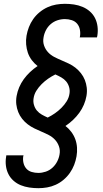

<svg xmlns="http://www.w3.org/2000/svg" viewBox="-20 -843 540 1006"><path d="M181 143Q157 143 133.5 139.5Q110 136 89 127.5Q68 119 51 104Q34 89 24 69Q14 49 11 25.5Q8 2 12 -21Q12 -23 12.5 -25Q13 -27 13 -29H103Q103 -28 103 -27Q103 -26 102 -25Q99 -7 103 10.5Q107 28 118 40.5Q129 53 146 58Q163 63 181 63Q200 63 219.5 56.5Q239 50 254.5 36Q270 22 279.5 3.5Q289 -15 292 -34Q296 -56 289 -76Q282 -96 268 -111Q254 -126 235.5 -135.5Q217 -145 198 -153Q179 -161 160.5 -170Q142 -179 125.5 -191.5Q109 -204 96 -220.5Q83 -237 75.5 -256Q68 -275 65.5 -296Q63 -317 67 -340Q71 -363 80.5 -385.5Q90 -408 104.5 -428Q119 -448 137.5 -465.5Q156 -483 177 -497Q160 -510 146.5 -528Q133 -546 126 -566.5Q119 -587 117 -610Q115 -633 119 -656Q123 -679 131.5 -701Q140 -723 154 -743Q168 -763 187.5 -779Q207 -795 229 -805Q251 -815 274 -819Q297 -823 320 -823Q344 -823 367.5 -819.5Q391 -816 412.5 -807Q434 -798 451 -783Q468 -768 478 -748Q488 -728 491 -704Q494 -680 490 -656Q489 -654 489 -651.5Q489 -649 488 -647H398Q398 -648 398.5 -649.5Q399 -651 399 -652Q402 -670 398.5 -688Q395 -706 384 -719Q373 -732 355.5 -737.5Q338 -743 320 -743Q300 -743 280.5 -736.5Q261 -730 245.5 -716.5Q230 -703 220.5 -684.5Q211 -666 208 -646Q204 -624 211 -604Q218 -584 232 -569Q246 -554 264.5 -544.5Q283 -535 302 -527Q321 -519 340 -510Q359 -501 375 -488.5Q391 -476 404 -459.5Q417 -443 424.5 -424Q432 -405 434.5 -384Q437 -363 433 -340Q429 -317 419.5 -294.5Q410 -272 395.5 -252Q381 -232 362.5 -214.5Q344 -197 323 -183Q340 -170 353.5 -152Q367 -134 374.5 -113.5Q382 -93 383.5 -70Q385 -47 381 -24Q377 -1 368.5 21Q360 43 346 63Q332 83 313 99Q294 115 272 125Q250 135 227 139Q204 143 181 143ZM230 -227Q250 -237 268 -249.5Q286 -262 302 -278Q318 -294 329.5 -312.5Q341 -331 344 -352Q347 -370 342 -387Q337 -404 326.5 -416.5Q316 -429 301 -437.5Q286 -446 270 -453Q250 -443 232 -430.5Q214 -418 198 -402Q182 -386 170.5 -367.5Q159 -349 156 -328Q153 -310 158 -293Q163 -276 173.5 -263.5Q184 -251 199 -242.5Q214 -234 230 -227Z"/></svg>

Font: Iosevka Slab Medium
Style: Italic
Weight: 500
Italic angle: -9°
Monospace: yes
Designer: Belleve Invis
Foundry: Belleve Invis
Version: Version 11.1.0; ttfautohint (v1.8.3)